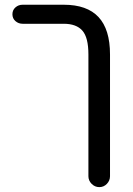

<svg xmlns="http://www.w3.org/2000/svg" viewBox="-20 -597 557 807"><path d="M351.6 143.6V-368.2Q351.6 -439.5 326.2 -468.3Q300.8 -497.1 248 -497.1H75.2Q57.6 -497.1 44.9 -508.3Q32.2 -519.5 32.2 -537.1Q32.2 -554.7 44.9 -565.9Q57.6 -577.1 75.2 -577.1H248Q345.7 -577.1 394 -525.4Q442.4 -473.6 442.4 -368.2V143.6Q442.4 162.1 429.2 175.8Q416 189.5 397.5 189.5Q378.9 189.5 365.2 175.8Q351.6 162.1 351.6 143.6Z"/></svg>

Font: KTXP_ComRound
Style: Medium
Weight: 500
Version: Version 1.01;May 16, 2022;FontCreator 13.0.0.2683 64-bit